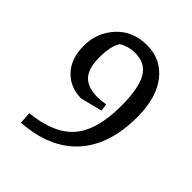

<svg xmlns="http://www.w3.org/2000/svg" viewBox="-191 -659 897 897"><g transform="rotate(45 258.0 -210.5)"><path d="M464 -276Q464 -93 370 10.5Q276 114 98 126L94 67Q243 52 308.5 -24.5Q374 -101 374 -260Q374 -377 343.5 -429.5Q313 -482 246 -482Q201 -482 165 -460Q141 -424 141 -350Q141 -276 171.5 -243.5Q202 -211 266 -211Q282 -211 319 -216L324 -180L217 -153Q144 -153 97.5 -202Q51 -251 51 -336.5Q51 -422 108 -484.5Q165 -547 258.5 -547Q352 -547 408 -475.5Q464 -404 464 -276Z"/></g></svg>

Font: Galdeano
Style: Regular
Weight: 400
Designer: Dario Manuel Muhafara
Foundry: Dario Manuel Muhafara
Version: Version 1.001